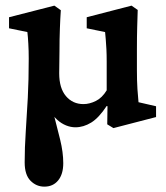

<svg xmlns="http://www.w3.org/2000/svg" viewBox="-20 -452 600 695"><path d="M481.4 -82 544.9 -67.4V-28.3L390.6 11.7L368.2 -2L369.1 -67.4L366.2 -68.4Q337.9 -25.4 310.1 -8.3Q282.2 8.8 252.9 8.8Q236.3 8.8 219.2 2Q202.1 -4.9 187.5 -18.1Q172.9 -31.2 162.1 -49.8L169.9 -56.6Q186.5 7.8 197.8 53.7Q209 99.6 209 138.7Q209 178.7 190.4 201.2Q171.9 223.6 140.6 223.6Q111.3 223.6 90.3 202.1Q69.3 180.7 69.3 135.7Q69.3 82 73.2 24.9Q77.1 -32.2 80.6 -97.7Q84 -163.1 84 -240.2Q84 -268.6 82.5 -293.9Q81.1 -319.3 79.1 -335.9L12.7 -349.6V-389.6L176.8 -431.6L200.2 -415Q198.2 -387.7 196.8 -349.1Q195.3 -310.5 195.3 -266.6L194.3 -186.5Q194.3 -132.8 218.8 -104Q243.2 -75.2 282.2 -75.2Q303.7 -75.2 326.7 -86.4Q349.6 -97.7 366.2 -125V-229.5Q366.2 -253.9 365.2 -273.9Q364.3 -293.9 362.8 -309.6Q361.3 -325.2 360.4 -335.9L293.9 -349.6V-389.6L456.1 -431.6L478.5 -416Q477.5 -388.7 476.6 -354Q475.6 -319.3 475.6 -272.5V-197.3Q475.6 -159.2 477.5 -129.4Q479.5 -99.6 481.4 -82Z"/></svg>

Font: Crimson Pro ExtraLight SemiBold
Style: Regular
Weight: 600
Version: Version 1.002